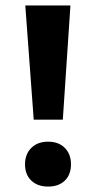

<svg xmlns="http://www.w3.org/2000/svg" viewBox="-20 -678 353 706"><path d="M104 -238 73 -658H239L211 -238ZM157 8Q118 8 95 -14Q72 -36 72 -74Q72 -111 95 -134Q118 -157 157 -157Q196 -157 218.5 -134Q241 -111 241 -74Q241 -36 218.5 -14Q196 8 157 8Z"/></svg>

Font: Ysabeau Infant ExtraBold
Style: Regular
Weight: 800
Designer: Christian Thalmann (Catharsis Fonts)
Version: Version 2.001;gftools[0.9.30]; featfreeze: ss01,ss02,lnum